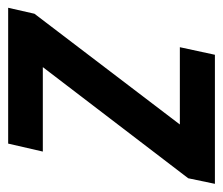

<svg xmlns="http://www.w3.org/2000/svg" viewBox="-84 -500 559 482"><g transform="rotate(90 196.0 -259.5)"><path d="M-25 0 -10 -66 268 -431H74L93 -519H417L403 -452L124 -87H336L316 0Z"/></g></svg>

Font: Radio Canada Condensed Medium
Style: Italic
Weight: 500
Width: 3
Italic angle: -12°
Designer: Charles Daoud, Etienne Aubert Bonn, Alexandre Saumier Demers, Jacques Le Bailly
Foundry: Radio-Canada
Version: Version 2.104; ttfautohint (v1.8.4.7-5d5b);gftools[0.9.28.de